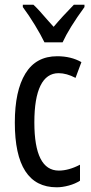

<svg xmlns="http://www.w3.org/2000/svg" viewBox="-20 -786 387 816"><path d="M43 -265Q43 -400 88 -473.5Q133 -547 223 -547Q282 -547 326 -522L301 -455Q263 -475 229 -475Q178 -475 152 -422Q126 -369 126 -266Q126 -61 230 -61Q272 -61 320 -86V-18Q300 -5 272.5 2.5Q245 10 221 10Q43 10 43 -265ZM339 -756Q274 -667 246 -606H169Q153 -639 128 -680Q103 -721 77 -756V-766H122Q141 -749 189 -693L208 -672Q245 -716 294 -766H339Z"/></svg>

Font: Noto Sans UI Cond
Style: Regular
Weight: 400
Width: 3
Designer: Monotype Design Team
Foundry: Monotype Imaging Inc.
Version: Version 1.001